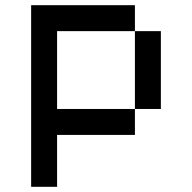

<svg xmlns="http://www.w3.org/2000/svg" viewBox="-20 -520 740 740"><path d="M200 -400H500V-500H100V200H200V0H500V-100H200ZM500 -100H600V-400H500Z"/></svg>

Font: FT88
Style: Regular
Weight: 400
Designer: Ange Degheest & Mandy Elbé
Foundry: Velvetyne Type Foundry
Version: Version 1.000;FEAKit 1.0